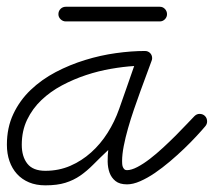

<svg xmlns="http://www.w3.org/2000/svg" viewBox="-59 -540 632 568"><path d="M261.2 -96.2Q236.3 -72.8 217.3 -53.5Q198.2 -34.2 178.5 -20.5Q158.7 -6.8 134.5 0.7Q110.4 8.3 75.2 8.3Q47.9 8.3 26.9 -0.5Q5.9 -9.3 -8.8 -25.4Q-23.4 -41.5 -31 -63.5Q-38.6 -85.4 -38.6 -111.8Q-38.6 -162.6 -19.5 -202.9Q-0.5 -243.2 31.7 -273.9Q64 -304.7 105.7 -326.7Q147.5 -348.6 192.9 -362.5Q238.3 -376.5 283.9 -382.8Q329.6 -389.2 369.6 -389.2Q378.9 -389.2 385 -383.1Q391.1 -377 391.1 -367.7Q391.1 -365.2 390.6 -363.5Q390.1 -361.8 389.2 -359.4Q383.3 -343.3 374.8 -320.3Q366.2 -297.4 356.7 -271.2Q347.2 -245.1 337.4 -216.6Q327.6 -188 319.8 -160.6Q312 -133.3 307.1 -108.2Q302.2 -83 302.2 -63.5Q302.2 -60.1 302.5 -55.4Q302.7 -50.8 304.2 -46.6Q305.7 -42.5 308.6 -39.6Q311.5 -36.6 316.4 -36.6Q329.6 -36.6 347.4 -45.9Q365.2 -55.2 384.5 -70.1Q403.8 -85 423.6 -103.3Q443.4 -121.6 461.2 -139.4Q479 -157.2 493.2 -172.4Q507.3 -187.5 516.1 -196.3Q522.9 -203.1 531.2 -203.1Q541 -203.1 547.4 -196.8Q553.7 -190.4 553.7 -180.7Q553.7 -172.9 548.3 -166.5Q538.1 -154.3 521.7 -136.7Q505.4 -119.1 485.6 -100.1Q465.8 -81.1 443.6 -62.3Q421.4 -43.5 399.2 -28.3Q377 -13.2 355.7 -3.9Q334.5 5.4 316.9 5.4Q294.9 5.4 282.7 -4.4Q270.5 -14.2 265.1 -29.1Q259.8 -43.9 259.5 -61.8Q259.3 -79.6 261.2 -96.2ZM337.9 -344.7Q306.2 -342.8 269.3 -336.4Q232.4 -330.1 195.6 -317.9Q158.7 -305.7 124.3 -287.4Q89.8 -269 63.5 -243.9Q37.1 -218.8 21.2 -185.8Q5.4 -152.8 5.4 -111.8Q5.4 -76.7 22 -55.7Q38.6 -34.7 75.2 -34.7Q114.7 -34.7 148.7 -49.3Q182.6 -64 210.4 -88.9Q238.3 -113.8 259.3 -147Q280.3 -180.2 293.5 -217.8Q304.7 -249.5 315.7 -281Q326.7 -312.5 337.9 -344.7ZM135.7 -476.6Q127 -476.6 120.4 -482.9Q113.8 -489.3 113.8 -498Q113.8 -507.3 120.1 -513.7Q126.5 -520 135.7 -520H413.6Q422.9 -520 429 -513.4Q435.1 -506.8 435.1 -498Q435.1 -489.3 428.7 -482.9Q422.4 -476.6 413.6 -476.6Z"/></svg>

Font: Helvetia Verbundene
Style: Regular
Weight: 400
Designer: Peter Wiegel, original typeface by Carl Albert Fahrenwaldt 1901
Foundry: Peter Wiegel
Version: Version 2.000